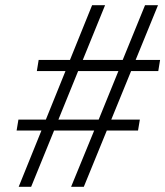

<svg xmlns="http://www.w3.org/2000/svg" viewBox="-20 -720 637 740"><path d="M122 -446H253H262H455H464H590L597 -489H129ZM44 -217H512L519 -259H393H379H184H173H51ZM539 -700 446 -472 442 -460 355 -246 350 -234 254 0H303L589 -700ZM335 -700 52 0H100L195 -233L199 -244L288 -463L293 -474L385 -700Z"/></svg>

Font: Jost Light
Style: Italic
Weight: 300
Italic angle: -5°
Version: Version 3.710